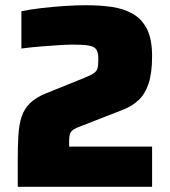

<svg xmlns="http://www.w3.org/2000/svg" viewBox="-20 -716 653 736"><path d="M48 0V-100Q48 -156 50.5 -197.5Q53 -239 63 -269Q73 -299 95 -320.5Q117 -342 156 -358L302 -417Q327 -427 339 -435Q351 -443 354 -455Q357 -467 357 -490Q357 -515 349 -526.5Q341 -538 320 -541.5Q299 -545 261 -545Q239 -545 207 -543Q175 -541 137.5 -538Q100 -535 62 -530V-673Q96 -680 139 -685Q182 -690 227 -693Q272 -696 311 -696Q363 -696 408.5 -689.5Q454 -683 489 -663Q524 -643 543.5 -604.5Q563 -566 563 -501Q563 -436 549.5 -395.5Q536 -355 511 -332Q486 -309 453 -296L289 -232Q272 -226 262 -219.5Q252 -213 248.5 -203Q245 -193 245 -176V-154H563V0Z"/></svg>

Font: Saira Thin ExtraBold
Style: Regular
Weight: 800
Version: Version 1.101